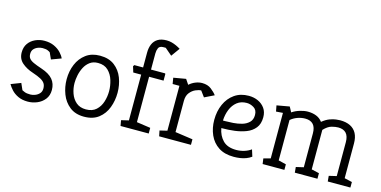

<svg xmlns="http://www.w3.org/2000/svg" viewBox="-72 -1099 2926 1475"><g transform="rotate(15 1391.5 -361.5)"><path d="M194 4Q149 4 116.5 -11.5Q84 -27 63.5 -49.5Q43 -72 32 -92L110 -122L133 -70Q138 -67 154 -60.5Q170 -54 200 -54Q217 -54 237 -61.5Q257 -69 271 -84.5Q285 -100 285 -124Q285 -148 275 -164Q265 -180 241.5 -193Q218 -206 176 -220Q123 -237 87.5 -268Q52 -299 52 -350Q52 -392 72.5 -421Q93 -450 127 -465.5Q161 -481 199 -481Q244 -481 277 -465.5Q310 -450 331 -427.5Q352 -405 361 -384L283 -355L260 -406Q254 -411 240 -417Q226 -423 199 -423Q184 -423 165 -416.5Q146 -410 132 -395.5Q118 -381 118 -356Q118 -334 128.5 -320Q139 -306 164 -294.5Q189 -283 231 -269Q294 -248 322.5 -214Q351 -180 351 -130Q351 -86 327.5 -56Q304 -26 268 -11Q232 4 194 4Z M641 4Q572 4 527 -31.5Q482 -67 460.5 -123Q439 -179 439 -240Q439 -305 462 -359.5Q485 -414 530 -447.5Q575 -481 641 -481Q712 -481 757 -446.5Q802 -412 823 -357Q844 -302 844 -240Q844 -178 823 -122Q802 -66 757 -31Q712 4 641 4ZM641 -54Q692 -54 722 -81.5Q752 -109 765 -150.5Q778 -192 778 -235Q778 -277 765 -320.5Q752 -364 722 -393.5Q692 -423 641 -423Q602 -423 576 -403.5Q550 -384 534.5 -354Q519 -324 512 -290.5Q505 -257 505 -228Q505 -186 519 -146Q533 -106 563 -80Q593 -54 641 -54Z M932 0 924 -44 983 -58V-422H920L906 -468L913 -479H983V-596Q983 -635 995.5 -664.5Q1008 -694 1035 -710.5Q1062 -727 1105 -727Q1125 -727 1144.5 -722Q1164 -717 1182.5 -708.5Q1201 -700 1217 -690L1168 -622L1112 -670H1094Q1063 -670 1054.5 -650.5Q1046 -631 1046 -608V-479H1156Q1161 -479 1161 -473V-422H1046V-61L1156 -45V0Z M1239 0 1230 -44 1289 -58V-415H1235L1227 -463L1325 -480L1352 -440Q1374 -460 1401 -470.5Q1428 -481 1453 -481Q1497 -481 1525.5 -459Q1554 -437 1570 -415L1494 -378L1460 -424Q1442 -424 1416.5 -413Q1391 -402 1371.5 -377.5Q1352 -353 1352 -312V-64L1492 -44V0Z M1832 4Q1759 4 1711 -27.5Q1663 -59 1639 -113Q1615 -167 1615 -232Q1615 -301 1640 -357Q1665 -413 1712 -446Q1759 -479 1825 -479Q1866 -479 1899.5 -463.5Q1933 -448 1953.5 -419Q1974 -390 1974 -348Q1974 -295 1948 -262.5Q1922 -230 1879.5 -213.5Q1837 -197 1788 -191Q1739 -185 1692 -185H1684Q1694 -127 1730.5 -89.5Q1767 -52 1837 -52Q1869 -52 1900 -61.5Q1931 -71 1954 -88L1971 -34Q1952 -20 1929 -11.5Q1906 -3 1881.5 0.5Q1857 4 1832 4ZM1681 -244H1698Q1726 -244 1762 -246.5Q1798 -249 1831 -258.5Q1864 -268 1886 -289.5Q1908 -311 1908 -348Q1908 -388 1880.5 -405Q1853 -422 1824 -422Q1778 -422 1747 -397.5Q1716 -373 1699.5 -332.5Q1683 -292 1681 -244Z M2062 0 2056 -43 2111 -58V-420L2057 -416L2048 -463L2149 -481L2171 -440Q2199 -459 2233 -469Q2267 -479 2294 -479Q2332 -479 2362 -467Q2392 -455 2411 -429Q2442 -454 2469.5 -464Q2497 -474 2518.5 -476.5Q2540 -479 2551 -479Q2599 -479 2632 -462.5Q2665 -446 2682 -414Q2699 -382 2699 -334V-58L2760 -44V0H2580L2576 -44L2636 -58V-327Q2636 -375 2614.5 -398.5Q2593 -422 2551 -422Q2529 -422 2499 -414Q2469 -406 2437 -372V-58L2498 -44V0H2318L2314 -44L2374 -58V-327Q2374 -375 2352.5 -398.5Q2331 -422 2289 -422Q2258 -422 2227.5 -411Q2197 -400 2174 -380V-59L2235 -44V0Z"/></g></svg>

Font: Kreon Light
Style: Regular
Weight: 300
Designer: Julia Petretta
Foundry: Julia Petretta and Eli Heuer
Version: Version 2.002